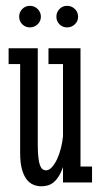

<svg xmlns="http://www.w3.org/2000/svg" viewBox="-20 -632 351 665"><path d="M298.8 0H198.2V-53.2Q190.9 -32.7 182.4 -19.8Q173.8 -6.8 164.3 0.5Q154.8 7.8 144.3 10.5Q133.8 13.2 123 13.2Q108.9 13.2 95.7 7.8Q82.5 2.4 72.3 -10.7Q62 -23.9 55.9 -46.1Q49.8 -68.4 49.8 -102.1V-410.2H9.8V-464.8H110.8V-132.8Q110.8 -105 112.8 -87.4Q114.7 -69.8 118.4 -59.8Q122.1 -49.8 127.4 -45.9Q132.8 -42 139.2 -42Q149.9 -42 159.7 -52.7Q169.4 -63.5 177.5 -80.3Q185.5 -97.2 190.9 -118.4Q196.3 -139.6 198.2 -160.2V-410.2H147.9V-464.8H258.8V-55.2H298.8ZM46.4 -574.2Q46.4 -589.8 57.1 -600.8Q67.9 -611.8 83.5 -611.8Q99.1 -611.8 110.4 -600.8Q121.6 -589.8 121.6 -574.2Q121.6 -558.6 110.4 -547.9Q99.1 -537.1 83.5 -537.1Q67.9 -537.1 57.1 -547.9Q46.4 -558.6 46.4 -574.2ZM175.3 -574.2Q175.3 -589.8 186 -600.8Q196.8 -611.8 212.4 -611.8Q228 -611.8 239.3 -600.8Q250.5 -589.8 250.5 -574.2Q250.5 -558.6 239.3 -547.9Q228 -537.1 212.4 -537.1Q196.8 -537.1 186 -547.9Q175.3 -558.6 175.3 -574.2Z"/></svg>

Font: Stint Ultra Condensed
Style: Regular
Weight: 400
Width: 1
Designer: Astigmatic (AOETI)
Foundry: Astigmatic (AOETI)
Version: Version 1.000